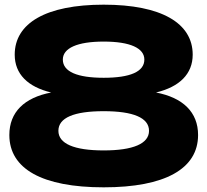

<svg xmlns="http://www.w3.org/2000/svg" viewBox="-20 -786 888 822"><path d="M424 -766C177 -766 43 -687 43 -552C43 -469 99 -414 199 -390C84 -368 20 -306 20 -208C20 -63 161 16 424 16C686 16 828 -63 828 -208C828 -306 763 -368 648 -390C748 -414 805 -469 805 -552C805 -687 671 -766 424 -766ZM424 -142C297 -142 230 -171 230 -226C230 -282 297 -310 424 -310C550 -310 618 -282 618 -226C618 -171 550 -142 424 -142ZM424 -453C311 -453 249 -479 249 -531C249 -580 311 -608 424 -608C537 -608 598 -580 598 -531C598 -479 537 -453 424 -453Z"/></svg>

Font: Bounded
Style: Bold
Weight: 700
Designer: Vlad Churkin
Version: Version 3.0